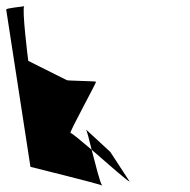

<svg xmlns="http://www.w3.org/2000/svg" viewBox="-38 -598 613 618"><path d="M60 -61C60 -61 270 -9 291 -1C284 -8 270 -67 257 -116C223 -145 193 -170 189 -170C183 -170 273 -332 271 -335C269 -337 177 -338 177 -340L53 -402C52 -408 32 -570 40 -578C31 -576 -19 -572 -18 -567ZM41 -578H40ZM239 -181C241 -179 249 -150 257 -116C310 -70 378 -10 379 -14L317 -109ZM291 -1C292 0 292 0 293 0Z"/></svg>

Font: Ampere
Style: SCRevIta
Weight: 400
Version: Version 1